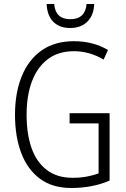

<svg xmlns="http://www.w3.org/2000/svg" viewBox="-20 -930 630 960"><path d="M328 -364H528V-27Q484 -8 435.5 1Q387 10 337 10Q242 10 179.5 -36.5Q117 -83 86 -165.5Q55 -248 55 -356Q55 -465 88.5 -548Q122 -631 187.5 -677.5Q253 -724 350 -724Q396 -724 438.5 -713.5Q481 -703 520 -680L498 -632Q461 -654 424 -664Q387 -674 350 -674Q272 -674 219.5 -634.5Q167 -595 140 -524Q113 -453 113 -356Q113 -261 137.5 -190.5Q162 -120 213.5 -80.5Q265 -41 343 -41Q381 -41 413.5 -47Q446 -53 473 -63V-313H328ZM451 -910Q449 -854 417 -822Q385 -790 331 -790Q278 -790 247 -820.5Q216 -851 213 -910H251Q257 -834 332 -834Q406 -834 413 -910Z"/></svg>

Font: Noto Sans Tamil Condensed Light
Style: Regular
Weight: 300
Width: 3
Designer: Jelle Bosma - Monotype Design Team
Foundry: Monotype Imaging Inc.
Version: Version 2.004; ttfautohint (v1.8.4.7-5d5b)